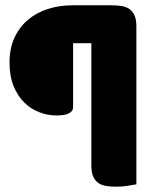

<svg xmlns="http://www.w3.org/2000/svg" viewBox="-20 -627 590 725"><path d="M401 -607Q423 -607 440.5 -604Q458 -601 470 -592Q482 -583 488.5 -567.5Q495 -552 495 -527V69Q484 71 462.5 74.5Q441 78 419 78Q397 78 379.5 75Q362 72 350 63Q338 54 331.5 38.5Q325 23 325 -2V-464H256V-221Q256 -208 241 -199.5Q226 -191 193 -191Q161 -191 129 -203Q97 -215 72 -239.5Q47 -264 31.5 -301.5Q16 -339 16 -391Q16 -445 35 -485.5Q54 -526 86.5 -553Q119 -580 162 -593.5Q205 -607 253 -607Z"/></svg>

Font: Baloo Bhai
Style: Regular
Weight: 400
Designer: Supriya Tembe, Noopur Datye and Ek Type
Foundry: Ek Type
Version: Version 1.100;PS 1.000;hotconv 1.0.88;makeotf.lib2.5.647800;